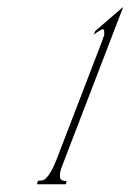

<svg xmlns="http://www.w3.org/2000/svg" viewBox="-20 -487 347 511"><path d="M78.1 3.4 81.1 -5.9Q98.1 -5.9 102.1 -12.7Q115.2 -23.9 129.4 -59.6L251.5 -377Q253.4 -383.3 254.9 -387.2Q256.3 -391.1 257.3 -393.1Q258.3 -409.2 254.4 -409.2Q249.5 -409.2 229.5 -395L233.4 -404.3L306.2 -467.3L307.1 -466.3L146 -46.9Q140.1 -32.7 139.6 -23.7Q139.2 -14.6 141.1 -10.7Q144 -5.9 157.2 -4.9L155.3 3.4Z"/></svg>

Font: ML-NILA06
Style: Regular
Weight: 400
Designer: CLT@C-DIT
Version: Version ML-NILA06 1.0